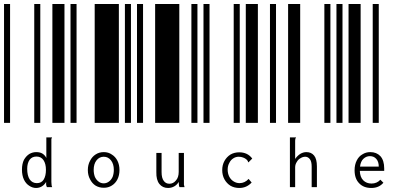

<svg xmlns="http://www.w3.org/2000/svg" viewBox="-20 -610 2020 953"><path d="M0 0V-590H30V0ZM150 0V-590H180V0ZM240 0V-590H300V0ZM159 323Q141 323 125 312Q109 302 99 282Q89 261 89 232Q89 203 99 183Q110 164 126 154Q142 145 160 145Q178 145 190 152Q203 160 210 174V72H238V74Q236 77 235 79Q235 82 235 88V293Q235 302 236 307Q236 313 239 319H213Q210 313 209 307Q209 302 209 293Q201 307 188 315Q175 323 159 323ZM163 299Q186 299 197 281Q208 263 208 233Q208 203 196 185Q184 167 161 167Q139 167 127 183Q115 200 115 228Q115 261 127 280Q140 299 163 299Z M330 0V-590H360V0ZM450 0V-590H570V0ZM600 0V-590H630V0ZM495 322Q472 322 454 311Q437 300 427 280Q416 260 416 234Q416 208 427 188Q437 168 454 157Q472 145 495 145Q518 145 535 157Q553 168 563 188Q573 208 573 234Q573 260 563 280Q553 300 535 311Q518 322 495 322ZM495 300Q509 300 521 291Q532 283 539 268Q545 252 545 233Q545 204 531 186Q517 168 495 168Q473 168 459 186Q445 204 445 233Q445 252 451 268Q458 283 469 291Q480 300 495 300Z M660 0V-590H690V0ZM750 0V-590H870V0ZM930 0V-590H960V0ZM814 323Q787 323 771 303Q755 283 756 244V149H782V244Q782 274 793 288Q803 302 821 302Q840 302 853 286Q867 271 867 243V149H893V293Q893 302 893 307Q894 313 896 319H871Q868 313 868 307Q867 302 867 293Q859 307 845 315Q831 323 814 323Z M990 0V-590H1020V0ZM1140 0V-590H1170V0ZM1200 0V-590H1260V0ZM1168 323Q1143 323 1124 312Q1105 300 1094 280Q1083 260 1083 234Q1083 209 1094 189Q1105 169 1124 157Q1143 146 1168 146Q1188 146 1205 154Q1221 162 1232 177L1215 194L1213 196L1211 194Q1211 191 1209 188Q1208 186 1204 182Q1196 175 1187 172Q1177 168 1165 168Q1150 168 1138 176Q1125 184 1118 199Q1110 213 1110 232Q1110 251 1118 267Q1126 282 1139 290Q1153 299 1169 299Q1195 299 1214 278L1229 296Q1204 323 1168 323Z M1320 0V-590H1350V0ZM1410 0V-590H1470V0ZM1590 0V-590H1620V0ZM1419 72H1449V74Q1446 77 1446 79Q1445 82 1445 88V179Q1455 164 1470 154Q1485 145 1501 145Q1525 145 1539 162Q1553 179 1553 216V319H1527V217Q1527 191 1518 180Q1509 168 1495 168Q1483 168 1472 175Q1460 181 1453 194Q1445 206 1445 221V319H1419Z M1650 0V-590H1680V0ZM1710 0V-590H1770V0ZM1830 0V-590H1860V0ZM1823 323Q1785 323 1763 300Q1740 277 1740 235Q1740 207 1751 186Q1761 166 1779 156Q1796 145 1818 145Q1849 145 1868 165Q1887 186 1887 226Q1887 230 1887 238H1766Q1767 269 1783 285Q1799 301 1824 301Q1851 301 1868 282L1883 297Q1861 323 1823 323ZM1860 217Q1860 193 1848 179Q1836 165 1816 165Q1798 165 1784 178Q1770 191 1767 217Z"/></svg>

Font: Libre Barcode 128 Text
Style: Regular
Weight: 400
Version: Version 1.005; ttfautohint (v1.8.3)